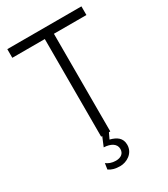

<svg xmlns="http://www.w3.org/2000/svg" viewBox="-217 -798 957 1095"><g transform="rotate(-30 261.0 -250.0)"><path d="M231 0H238L213 60C259 62 291 81 291 115C291 145 269 161 236 161C209 161 188 152 174 141L168 180C186 193 210 200 242 200C284 200 337 171 337 114C337 69 307 49 264 38L282 0H291V-643H505V-700H17V-643H231Z"/></g></svg>

Font: Fixel Display Light
Style: Regular
Weight: 300
Designer: AlfaBravo + MacPaw
Foundry: Kyrylo Tkachov, Marchela Mozhyna, Serhii Makarenko, Maria Weinstein, Zakhar Kryvoshyya
Version: Version 1.211